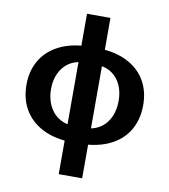

<svg xmlns="http://www.w3.org/2000/svg" viewBox="-97 -800 953 1081"><g transform="rotate(10 379.5 -259.5)"><path d="M45.9 -265.6Q45.9 -341.4 78.5 -400.2Q111.1 -459 173 -494.1Q234.9 -529.3 320.3 -536.1H438.9Q524.7 -529.3 586.6 -494.1Q648.6 -459 681 -400.2Q713.3 -341.4 713.3 -265.6Q713.3 -188.5 681 -129.2Q648.6 -69.9 586.9 -34.7Q525.2 0.4 438.9 7.8H318.7Q233.4 0.4 172 -35.2Q110.6 -70.9 78.2 -129.9Q45.9 -188.9 45.9 -265.6ZM312.3 -717.8H446.3V199.2H312.3ZM572.9 -265.6Q572.9 -314.6 555.9 -353.4Q538.8 -392.1 506.5 -416.1Q474.2 -440.1 430 -443.8H329.7Q285.9 -440.1 253.4 -416.1Q220.9 -392.1 203.6 -353.4Q186.2 -314.6 186.2 -265.6Q186.2 -216.6 203.8 -176.6Q221.3 -136.6 253.9 -112.4Q286.5 -88.3 329.7 -83.5H430Q474.2 -88.3 506.5 -112.4Q538.8 -136.6 555.9 -176.4Q572.9 -216.2 572.9 -265.6Z"/></g></svg>

Font: Pretendard Std Variable
Style: Regular
Weight: 400
Designer: Base glyphs from Inter by Rasmus Andersson; Hangeul glyphs from Noto Sans CJK(Source Han Sans) by Jang Soo-young and Kan
Foundry: Kil Hyung-jin
Version: Version 1.309;Glyphs 3.2 (3225)